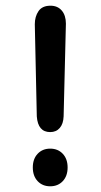

<svg xmlns="http://www.w3.org/2000/svg" viewBox="-20 -643 354 673"><path d="M211 -560Q211 -589 196.5 -606Q182 -623 157 -623Q128 -623 115 -604Q102 -585 102 -558L109 -235Q113 -180 156 -180Q177 -180 189.5 -194.5Q202 -209 203 -235ZM156 -122Q129 -122 112 -104Q95 -86 95 -56Q95 -26 112 -8Q129 10 156 10Q183 10 200 -8Q217 -26 217 -56Q217 -86 200 -104Q183 -122 156 -122Z"/></svg>

Font: Beiruti SemiBold
Style: Regular
Weight: 600
Designer: Arlette Boutros
Foundry: Boutros
Version: Version 1.41